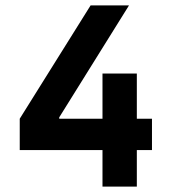

<svg xmlns="http://www.w3.org/2000/svg" viewBox="-20 -690 640 710"><path d="M359 -418V-251H199V-256L457 -670H315L53 -251V-135H359V0H486V-135H542V-251H486V-418Z"/></svg>

Font: LT Wave Mono Bold
Style: Regular
Weight: 700
Designer: Daniel Lyons
Version: Version 2.5 (Glyphs App)